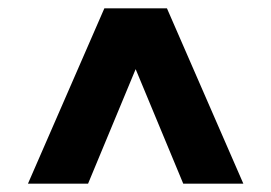

<svg xmlns="http://www.w3.org/2000/svg" viewBox="-20 -580 650 460"><path d="M47 -140 230 -560H380L563 -140H419L264 -513H346L191 -140Z"/></svg>

Font: Montserrat Thin ExtraBold
Style: Regular
Weight: 800
Version: Version 9.000